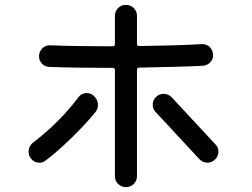

<svg xmlns="http://www.w3.org/2000/svg" viewBox="-20 -776 1040 792"><path d="M819 -505Q773 -502 703 -500.5Q633 -499 554 -497Q545 -497 545 -488V-49Q545 -31 532 -17.5Q519 -4 499 -4Q481 -4 467.5 -17Q454 -30 454 -49V-487Q454 -496 445 -496Q372 -496 304 -497Q236 -498 183 -500Q165 -501 153 -513.5Q141 -526 141 -543Q141 -563 154.5 -576.5Q168 -590 187 -589Q242 -587 308.5 -586Q375 -585 445 -585Q454 -585 454 -594V-711Q454 -729 467 -742.5Q480 -756 499 -756Q519 -756 532 -742.5Q545 -729 545 -711V-595Q545 -586 554 -586Q628 -587 694.5 -589Q761 -591 812 -594Q832 -595 845.5 -581.5Q859 -568 859 -548Q859 -531 847.5 -519Q836 -507 819 -505ZM365 -382Q384 -366 384 -343Q384 -327 374 -314Q351 -285 315.5 -248Q280 -211 241 -175Q202 -139 167 -113Q158 -105 142 -105Q119 -105 105 -126Q98 -136 98 -150Q98 -174 118 -189Q151 -214 185 -245Q219 -276 249.5 -309.5Q280 -343 302 -373Q316 -392 338 -392Q354 -392 365 -382ZM688 -375 869 -180Q881 -168 881 -150Q881 -131 866 -117Q853 -105 836 -105Q817 -105 803 -119L622 -314Q610 -326 610 -344Q610 -364 625 -377Q637 -389 655 -389Q674 -389 688 -375Z"/></svg>

Font: Kiwi Maru Medium
Style: Regular
Weight: 500
Designer: Hiroki-Chan
Version: Version 1.100